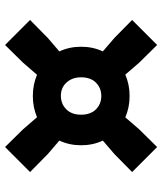

<svg xmlns="http://www.w3.org/2000/svg" viewBox="39 -750 642 760"><g transform="rotate(-90 360.0 -370.0)"><path d="M158 -69 59 -168 130 -238 183.5 -284Q165 -323 165 -370Q165 -416.5 183.5 -456L130 -502L59 -572L158 -671L228 -600L276 -544.5Q315 -561 360 -561Q405 -561 444 -544.5L492 -600L562 -671L661 -572L590 -502L536.5 -456Q555 -416.5 555 -370Q555 -323 536.5 -284L590 -238L661 -168L562 -69L492 -140L444.5 -195Q405.5 -178 360 -178Q314.5 -178 275.5 -195L228 -140ZM360 -290Q391.5 -290 412.8 -311.2Q434 -332.5 434 -370Q434 -404.5 413.8 -427.2Q393.5 -450 361 -450Q329 -450 307.5 -428.8Q286 -407.5 286 -370Q286 -332.5 307.2 -311.2Q328.5 -290 360 -290Z"/></g></svg>

Font: Encode Sans Expanded Black
Style: Regular
Weight: 900
Width: 7
Designer: Multiple Designers
Foundry: Impallari Type
Version: Version 3.000; ttfautohint (v1.8.3) -l 8 -r 50 -G 200 -x 14 